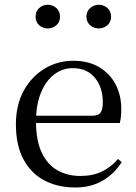

<svg xmlns="http://www.w3.org/2000/svg" viewBox="-20 -792 587 826"><path d="M303.3 14.6Q229.5 14.6 171.6 -15.4Q113.7 -45.5 81.1 -106.2Q48.4 -167 48.4 -256.8Q48.4 -341.1 82.5 -402.5Q116.6 -463.8 172.8 -497.2Q229 -530.6 294.9 -530.6Q360.2 -530.6 406.4 -503.3Q452.6 -475.9 477.1 -429.2Q501.7 -382.4 501.7 -323.2Q501.7 -286.8 495.4 -262.9H86.6V-294.2H377.3Q403.6 -294.2 413 -308.2Q422.3 -322.1 422.3 -352.3Q422.3 -416.2 388.2 -457.5Q354.2 -498.8 292.6 -498.8Q248.8 -498.8 213 -471.6Q177.1 -444.5 156 -392.8Q134.9 -341.2 134.9 -268.7Q134.9 -188 159.4 -135.9Q183.9 -83.8 226.9 -59.4Q270 -35 325.5 -35Q378.5 -35 417.8 -53.7Q457.2 -72.3 487.7 -108.1L503.6 -94.3Q471 -43.5 421 -14.4Q371 14.6 303.3 14.6ZM185.1 -669.7Q164.3 -669.7 148.7 -683.3Q133.1 -696.9 133.1 -720.3Q133.1 -743.4 148.7 -757.5Q164.3 -771.6 185.1 -771.6Q206.8 -771.6 222.5 -757.5Q238.2 -743.4 238.2 -720.3Q238.2 -696.9 222.5 -683.3Q206.8 -669.7 185.1 -669.7ZM405.6 -669.7Q384.3 -669.7 368.1 -683.3Q351.9 -696.9 351.9 -720.3Q351.9 -743.4 368.1 -757.5Q384.3 -771.6 405.6 -771.6Q425.8 -771.6 441.8 -757.5Q457.8 -743.4 457.8 -720.3Q457.8 -696.9 441.8 -683.3Q425.8 -669.7 405.6 -669.7Z"/></svg>

Font: Early Summer Mincho VF
Style: Regular
Weight: 250
Designer: GuiWonder
Version: Version 1.002